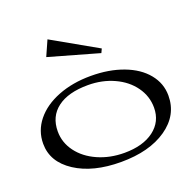

<svg xmlns="http://www.w3.org/2000/svg" viewBox="-124 -808 971 957"><g transform="rotate(-20 362.0 -330.0)"><path d="M360.8 20Q212.4 20 119.1 -40.8Q25.9 -101.6 25.9 -198.2Q25.9 -266.6 69.3 -320.6Q112.8 -374.5 189.9 -404.8Q267.1 -435.1 363.8 -435.1Q460 -435.1 535.4 -406.7Q610.8 -378.4 652.8 -327.1Q694.8 -275.9 694.8 -210.9Q694.8 -106.9 603 -43.5Q511.2 20 360.8 20ZM115.2 -231Q115.2 -171.9 151.6 -122.8Q188 -73.7 251.7 -45.4Q315.4 -17.1 392.1 -17.1Q490.7 -17.1 548.8 -61Q606.9 -105 606.9 -179.2Q606.9 -239.7 571 -289.8Q535.2 -339.8 472.7 -368.4Q410.2 -397 335 -397Q230 -397 172.6 -353.5Q115.2 -310.1 115.2 -231ZM188 -599.1 224.1 -680.2 462.9 -544.9 453.1 -523.9Z"/></g></svg>

Font: Halibut Exp
Style: Regular
Weight: 400
Width: 7
Designer: Matteo Maggi
Foundry: Collletttivo
Version: Version 3.080 | FøM Fix